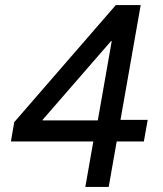

<svg xmlns="http://www.w3.org/2000/svg" viewBox="-20 -736 640 756"><path d="M316 0 353 -210.5 360 -233 429.5 -628.5 460 -574H417L148 -264.5L147.5 -262H395.5L419 -264H561.5L546.5 -179H23L36 -255L436 -716H534L408 0Z"/></svg>

Font: Google Sans Code
Style: Italic
Weight: 400
Italic angle: -10°
Monospace: yes
Designer: Google Sans Code Authors
Foundry: Google LLC
Version: Version 6.000